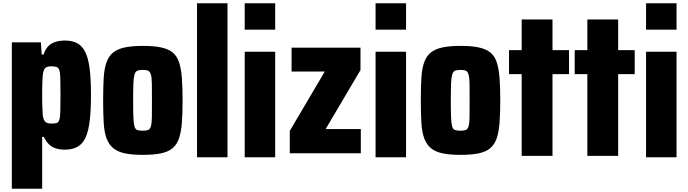

<svg xmlns="http://www.w3.org/2000/svg" viewBox="-20 -891 4245 1184"><path d="M295 -129Q316 -129 328 -132Q340 -135 345.5 -151.5Q351 -168 352 -203.5Q353 -239 353 -305Q353 -370 352 -406Q351 -442 346 -458Q341 -474 328.5 -478Q316 -482 295 -482Q273 -482 261.5 -473.5Q250 -465 245 -437Q243 -425 241.5 -392.5Q240 -360 240 -305Q240 -252 241.5 -220.5Q243 -189 244 -178Q249 -148 261 -138.5Q273 -129 295 -129ZM53 273V-630H232L237 -555H249Q259 -587 277 -605.5Q295 -624 321.5 -632.5Q348 -641 379 -641Q426 -641 456.5 -624.5Q487 -608 506 -569.5Q525 -531 533 -466.5Q541 -402 541 -306Q541 -214 533.5 -149Q526 -84 508.5 -44.5Q491 -5 459 13.5Q427 32 379 32Q348 32 322.5 23.5Q297 15 280 -3Q263 -21 250 -47H240V273Z M860 -85Q882 -85 893.5 -89.5Q905 -94 910.5 -112Q916 -130 916.5 -168.5Q917 -207 917 -272Q917 -338 916.5 -375Q916 -412 910.5 -431Q905 -450 893.5 -455Q882 -460 860 -460Q839 -460 827 -455Q815 -450 809.5 -431Q804 -412 802.5 -375Q801 -338 801 -272Q801 -207 802.5 -168.5Q804 -130 809 -112Q814 -94 826.5 -89.5Q839 -85 860 -85ZM862 64Q794 64 749.5 54.5Q705 45 678 22.5Q651 0 637 -38Q623 -76 619.5 -134Q616 -192 616 -272Q616 -352 619.5 -410.5Q623 -469 637 -507.5Q651 -546 678 -567.5Q705 -589 749.5 -598.5Q794 -608 862 -608Q929 -608 973.5 -598.5Q1018 -589 1044.5 -567.5Q1071 -546 1084 -507.5Q1097 -469 1101.5 -410.5Q1106 -352 1106 -272Q1106 -192 1101.5 -134Q1097 -76 1084 -38Q1071 0 1044.5 22.5Q1018 45 973.5 54.5Q929 64 862 64Z M1195 79V-871H1383V79Z M1489 79V-572H1677V79ZM1489 -708V-871H1677V-708Z M1767 54V-84L1983 -450H1778V-597H2203V-459L1988 -95H2205V54Z M2296 79V-572H2484V79ZM2296 -708V-871H2484V-708Z M2819 -85Q2841 -85 2852.5 -89.5Q2864 -94 2869.5 -112Q2875 -130 2875.5 -168.5Q2876 -207 2876 -272Q2876 -338 2875.5 -375Q2875 -412 2869.5 -431Q2864 -450 2852.5 -455Q2841 -460 2819 -460Q2798 -460 2786 -455Q2774 -450 2768.5 -431Q2763 -412 2761.5 -375Q2760 -338 2760 -272Q2760 -207 2761.5 -168.5Q2763 -130 2768 -112Q2773 -94 2785.5 -89.5Q2798 -85 2819 -85ZM2821 64Q2753 64 2708.5 54.5Q2664 45 2637 22.5Q2610 0 2596 -38Q2582 -76 2578.5 -134Q2575 -192 2575 -272Q2575 -352 2578.5 -410.5Q2582 -469 2596 -507.5Q2610 -546 2637 -567.5Q2664 -589 2708.5 -598.5Q2753 -608 2821 -608Q2888 -608 2932.5 -598.5Q2977 -589 3003.5 -567.5Q3030 -546 3043 -507.5Q3056 -469 3060.5 -410.5Q3065 -352 3065 -272Q3065 -192 3060.5 -134Q3056 -76 3043 -38Q3030 0 3003.5 22.5Q2977 45 2932.5 54.5Q2888 64 2821 64Z M3197 70V-434H3119V-582H3197V-771H3387V-582H3489V-434H3387V70Z M3602 70V-434H3524V-582H3602V-771H3792V-582H3894V-434H3792V70Z M3964 79V-572H4152V79ZM3964 -708V-871H4152V-708Z"/></svg>

Font: Farlight84_Sys_V01
Style: Bold
Weight: 700
Designer: Monotype Design Team, Nadine Chahine and Nizar Qandah
Foundry: Monotype Imaging Inc.
Version: Version 2.004;October 31, 2024;FontCreator 14.0.0.2814 64-bi